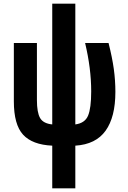

<svg xmlns="http://www.w3.org/2000/svg" viewBox="-20 -780 696 1040"><path d="M263 240V9Q155 4 105 -50.5Q55 -105 55 -231V-547H180V-238Q180 -171 197 -141Q214 -111 263 -106V-760H388V-106Q440 -113 457 -153.5Q474 -194 474 -285Q474 -409 441 -547H568Q588 -468 596.5 -406Q605 -344 605 -282Q605 -146 552 -72Q499 2 388 9V240Z"/></svg>

Font: Noto Sans ExtraCondensed
Style: Bold
Weight: 700
Width: 2
Designer: Monotype Design Team
Foundry: Monotype Imaging Inc.
Version: Version 2.013; ttfautohint (v1.8.4.7-5d5b)